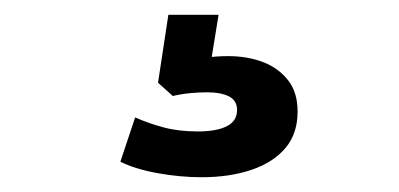

<svg xmlns="http://www.w3.org/2000/svg" viewBox="-20 -40 540 260"><path d="M253 200Q224 200 193.5 194.5Q163 189 143 179L163 119Q181 127 201.5 132.5Q222 138 248 138Q273 138 287 131Q301 124 301 109Q301 96 290 90.5Q279 85 260 85Q251 85 239 86Q227 87 214 90L194 72L208 -20H276L263 60L232 44Q243 40 258.5 38Q274 36 289 36Q315 36 336 44Q357 52 370 68.5Q383 85 383 111Q383 141 366.5 160.5Q350 180 320.5 190Q291 200 253 200Z"/></svg>

Font: Nunito Sans 9pt
Style: Bold
Weight: 700
Version: Version 3.101;gftools[0.9.27]